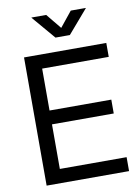

<svg xmlns="http://www.w3.org/2000/svg" viewBox="-100 -1007 785 1073"><g transform="rotate(-10 292.0 -470.0)"><path d="M75.7 0V-727.5H542.5V-648.4H164.6V-410.6H515.1V-332H164.6V-79.1H543.5V0ZM238.8 -939.9 309.1 -854 378.4 -939.9H463.4V-938.5L349.6 -806.2H268.1L155.3 -938.5V-939.9Z"/></g></svg>

Font: Inter 28pt
Style: Regular
Weight: 400
Designer: Rasmus Andersson
Foundry: rsms
Version: Version 4.001;git-66647c0bb